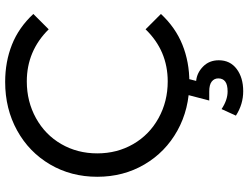

<svg xmlns="http://www.w3.org/2000/svg" viewBox="-132 -624 986 763"><g transform="rotate(-90 361.5 -243.0)"><path d="M40 -350Q40 -454 89 -537.5Q138 -621 224 -668.5Q310 -716 417 -716Q497 -716 565 -689Q633 -662 687 -604L626 -543Q540 -630 419 -630Q339 -630 273 -593.5Q207 -557 170 -493Q133 -429 133 -350Q133 -271 170 -207Q207 -143 273 -106.5Q339 -70 419 -70Q541 -70 626 -158L687 -97Q633 -39 564.5 -11.5Q496 16 416 16Q309 16 223.5 -31.5Q138 -79 89 -162.5Q40 -246 40 -350ZM283 201 309 144Q345 168 379 168Q406 168 418.5 158.5Q431 149 431 131Q431 115 418.5 105Q406 95 379 95H343L372 -16H436L421 43Q453 46 478 70.5Q503 95 503 133Q503 178 468.5 204Q434 230 380 230Q328 230 283 201Z"/></g></svg>

Font: AtCorfu Sans
Style: AtCorfu Sans Regular
Weight: 400
Designer: Kostas Teopoulos
Foundry: Kostas Teopoulos
Version: Version 1.00 July 8, 2025, initial release